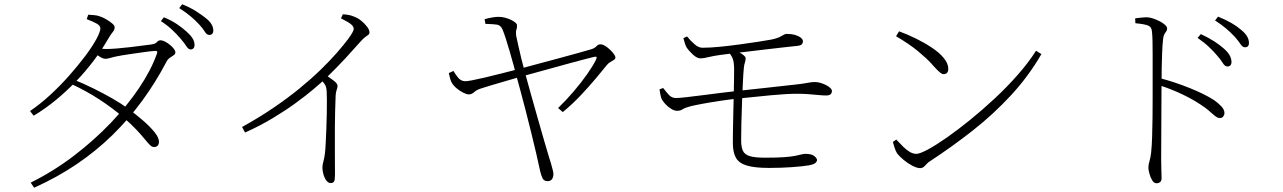

<svg xmlns="http://www.w3.org/2000/svg" viewBox="-20 -821 6020 901"><path d="M874 -589Q864 -589 854 -605Q844 -621 827 -640Q811 -659 789 -680Q767 -701 735 -722L749 -740Q787 -724 813 -706Q839 -688 856 -672Q876 -654 884.5 -639.5Q893 -625 893 -610Q893 -600 888 -594.5Q883 -589 874 -589ZM124 36Q231 -17 326 -89.5Q421 -162 499 -243.5Q577 -325 633 -408.5Q689 -492 716 -568Q723 -584 706 -582Q687 -581 652.5 -576Q618 -571 583.5 -566Q549 -561 530 -557Q514 -554 499 -549.5Q484 -545 475 -545Q464 -545 448 -555Q432 -565 416 -578L430 -597Q445 -594 456.5 -592.5Q468 -591 477 -591Q497 -591 528.5 -593.5Q560 -596 593 -600Q626 -604 652 -607.5Q678 -611 688 -612Q710 -615 716.5 -623.5Q723 -632 734 -632Q742 -632 754 -626Q766 -620 777 -611Q788 -602 795.5 -592.5Q803 -583 803 -575Q803 -567 794.5 -561.5Q786 -556 776 -549Q766 -542 760 -529Q710 -434 647.5 -348.5Q585 -263 508.5 -188Q432 -113 340.5 -51Q249 11 140 60ZM702 -131Q693 -131 683 -141Q673 -151 658 -169.5Q643 -188 619 -213.5Q595 -239 558 -271Q508 -314 446 -354.5Q384 -395 312 -428L325 -448Q374 -428 420.5 -405Q467 -382 508 -358.5Q549 -335 580 -312Q617 -285 650.5 -256Q684 -227 705 -201Q726 -175 726 -156Q726 -144 720 -137.5Q714 -131 702 -131ZM121 -300Q167 -331 214 -374Q261 -417 303.5 -465Q346 -513 379.5 -557.5Q413 -602 432 -637Q451 -672 451 -688Q451 -701 432.5 -711Q414 -721 387 -731L394 -752Q407 -751 421.5 -750Q436 -749 449 -744Q464 -739 480 -729.5Q496 -720 507 -710.5Q518 -701 518 -693Q518 -681 509 -670.5Q500 -660 489 -641Q458 -587 419 -535.5Q380 -484 334.5 -437Q289 -390 239.5 -349.5Q190 -309 138 -278ZM962 -657Q950 -657 941 -672.5Q932 -688 914 -707Q896 -726 875 -744Q854 -762 821 -783L835 -801Q872 -786 898 -769.5Q924 -753 942 -739Q963 -723 972 -708Q981 -693 981 -678Q981 -668 976 -662.5Q971 -657 962 -657Z M1116 -225Q1197 -270 1264.5 -316Q1332 -362 1387.5 -407.5Q1443 -453 1486 -495Q1529 -537 1560.5 -573Q1592 -609 1613 -637Q1640 -674 1640 -685Q1640 -696 1628 -706.5Q1616 -717 1580 -735L1589 -754Q1604 -753 1617.5 -750.5Q1631 -748 1644 -742Q1660 -736 1676 -723Q1692 -710 1703 -695Q1714 -680 1714 -669Q1714 -662 1709 -658Q1704 -654 1694.5 -647.5Q1685 -641 1671 -625Q1642 -592 1601.5 -548Q1561 -504 1505 -450Q1485 -431 1450 -401.5Q1415 -372 1367 -337Q1319 -302 1259 -266Q1199 -230 1130 -199ZM1532 38Q1520 38 1511 25.5Q1502 13 1497.5 -4Q1493 -21 1493 -34Q1493 -48 1497.5 -63Q1502 -78 1505 -103Q1507 -120 1508.5 -150.5Q1510 -181 1511.5 -217Q1513 -253 1513.5 -288.5Q1514 -324 1514 -352Q1514 -380 1513 -393Q1512 -410 1506.5 -421Q1501 -432 1482 -451L1505 -471Q1527 -457 1545.5 -443Q1564 -429 1564 -418Q1564 -410 1560 -399.5Q1556 -389 1555 -372Q1552 -297 1551.5 -224Q1551 -151 1551.5 -92.5Q1552 -34 1552 -2Q1552 24 1547.5 31Q1543 38 1532 38Z M2550 29Q2533 29 2526.5 16.5Q2520 4 2515 -17Q2508 -51 2497 -98Q2486 -145 2473 -198Q2460 -251 2446.5 -303.5Q2433 -356 2421 -400Q2409 -444 2401 -473Q2398 -487 2390 -515.5Q2382 -544 2372.5 -577.5Q2363 -611 2353.5 -640Q2344 -669 2338 -683Q2329 -703 2311.5 -705.5Q2294 -708 2258 -709L2254 -731Q2272 -736 2289.5 -739Q2307 -742 2319 -742Q2335 -742 2350 -738Q2365 -734 2377.5 -728Q2390 -722 2398 -715.5Q2406 -709 2406 -703Q2407 -691 2403.5 -682.5Q2400 -674 2402 -654Q2405 -640 2411.5 -610.5Q2418 -581 2426.5 -546Q2435 -511 2443 -482Q2456 -433 2472.5 -375Q2489 -317 2505 -260.5Q2521 -204 2534.5 -157.5Q2548 -111 2556 -85Q2561 -69 2566 -52.5Q2571 -36 2574 -23Q2577 -10 2577 -4Q2577 10 2570.5 19.5Q2564 29 2550 29ZM2599 -314Q2638 -352 2673 -393Q2708 -434 2735 -472.5Q2762 -511 2776 -539Q2782 -552 2779 -554Q2776 -556 2767 -554Q2751 -550 2720 -542Q2689 -534 2649 -523Q2609 -512 2567.5 -500.5Q2526 -489 2489 -479Q2452 -469 2427 -462Q2395 -453 2356 -441.5Q2317 -430 2284.5 -420.5Q2252 -411 2241 -407Q2217 -400 2205.5 -389Q2194 -378 2180 -378Q2170 -378 2154 -386Q2138 -394 2123 -406.5Q2108 -419 2100 -433Q2096 -439 2093 -450Q2090 -461 2086 -478L2108 -488Q2116 -474 2129 -457.5Q2142 -441 2161 -440Q2169 -439 2194.5 -444Q2220 -449 2257 -457.5Q2294 -466 2336 -477Q2378 -488 2418 -498Q2451 -507 2500 -520Q2549 -533 2600.5 -547Q2652 -561 2694 -572.5Q2736 -584 2755 -590Q2771 -595 2779 -604Q2787 -613 2797 -613Q2808 -613 2820 -605.5Q2832 -598 2843 -587.5Q2854 -577 2861 -567Q2868 -557 2868 -552Q2868 -545 2861 -540Q2854 -535 2844.5 -530Q2835 -525 2828 -516Q2808 -491 2776.5 -453.5Q2745 -416 2706 -374.5Q2667 -333 2621 -295Z M3589 -33Q3522 -33 3485 -44Q3448 -55 3433.5 -80.5Q3419 -106 3419 -151Q3419 -170 3419.5 -205Q3420 -240 3421 -282.5Q3422 -325 3423 -367Q3424 -409 3424.5 -443Q3425 -477 3425 -494Q3425 -529 3418.5 -545.5Q3412 -562 3398 -578L3415 -590Q3432 -584 3446.5 -576.5Q3461 -569 3470 -561.5Q3479 -554 3479 -548Q3479 -536 3476 -528.5Q3473 -521 3471 -506Q3468 -477 3466 -432Q3464 -387 3462 -336.5Q3460 -286 3459 -240Q3458 -194 3458 -162Q3458 -132 3466 -114Q3474 -96 3498 -88.5Q3522 -81 3571 -81Q3627 -81 3660.5 -83.5Q3694 -86 3713 -90Q3732 -94 3742 -96.5Q3752 -99 3760 -99Q3789 -99 3801.5 -88.5Q3814 -78 3814 -70Q3814 -63 3806 -56Q3798 -49 3775 -45Q3745 -40 3694.5 -36.5Q3644 -33 3589 -33ZM3156 -301Q3145 -301 3130 -310Q3115 -319 3102 -333Q3089 -347 3083 -361Q3081 -367 3078.5 -379.5Q3076 -392 3075 -402L3092 -408Q3106 -390 3119 -375.5Q3132 -361 3153 -361Q3167 -361 3201.5 -365Q3236 -369 3279.5 -374.5Q3323 -380 3365.5 -385.5Q3408 -391 3438 -394Q3515 -402 3589.5 -410.5Q3664 -419 3711 -424Q3740 -427 3756.5 -430Q3773 -433 3783.5 -434.5Q3794 -436 3805 -436Q3817 -436 3830.5 -432Q3844 -428 3856 -422Q3868 -416 3876 -408.5Q3884 -401 3884 -394Q3884 -385 3878 -379Q3872 -373 3857 -373Q3842 -373 3821.5 -375Q3801 -377 3775.5 -379Q3750 -381 3720 -381Q3673 -381 3598 -374Q3523 -367 3438 -358Q3401 -354 3357.5 -347.5Q3314 -341 3276.5 -334Q3239 -327 3219 -322Q3193 -315 3183 -308Q3173 -301 3156 -301ZM3267 -547Q3251 -547 3231.5 -565Q3212 -583 3201 -600Q3197 -608 3193.5 -619Q3190 -630 3187 -642L3204 -650Q3222 -628 3241 -612Q3260 -596 3278 -597Q3312 -597 3358 -601.5Q3404 -606 3451 -612.5Q3498 -619 3537.5 -625Q3577 -631 3598 -635Q3632 -642 3646.5 -651.5Q3661 -661 3671 -662Q3694 -662 3711 -657Q3728 -652 3738 -644Q3748 -636 3748 -627Q3748 -620 3743.5 -614Q3739 -608 3724 -606Q3696 -603 3655 -598.5Q3614 -594 3568.5 -588.5Q3523 -583 3480.5 -578Q3438 -573 3405.5 -569Q3373 -565 3359 -563Q3329 -559 3305 -553Q3281 -547 3267 -547Z M4298 -32Q4283 -32 4261 -43.5Q4239 -55 4219.5 -71.5Q4200 -88 4190 -101Q4183 -112 4177.5 -129.5Q4172 -147 4170 -155L4186 -166Q4203 -148 4218.5 -132.5Q4234 -117 4249.5 -108Q4265 -99 4280 -99Q4296 -99 4333.5 -119Q4371 -139 4422.5 -175Q4474 -211 4532 -258Q4590 -305 4648 -359Q4706 -413 4756.5 -470.5Q4807 -528 4842 -583L4867 -567Q4806 -462 4724 -373.5Q4642 -285 4545.5 -209Q4449 -133 4342 -63Q4335 -59 4328.5 -51.5Q4322 -44 4315 -38Q4308 -32 4298 -32ZM4408 -473Q4401 -473 4391.5 -480.5Q4382 -488 4362 -510Q4344 -531 4325.5 -548Q4307 -565 4287 -581.5Q4267 -598 4242 -615Q4217 -632 4185 -651L4199 -674Q4238 -660 4278.5 -640Q4319 -620 4353.5 -597Q4388 -574 4409 -548.5Q4430 -523 4430 -498Q4430 -485 4424 -479Q4418 -473 4408 -473Z M5740 -509Q5728 -509 5718 -525.5Q5708 -542 5691 -561Q5675 -580 5653.5 -600.5Q5632 -621 5600 -643L5615 -661Q5652 -644 5678 -627Q5704 -610 5721 -595Q5741 -578 5750 -562Q5759 -546 5759 -530Q5759 -520 5754 -514.5Q5749 -509 5740 -509ZM5407 39Q5395 39 5386.5 24.5Q5378 10 5373.5 -7.5Q5369 -25 5369 -34Q5369 -49 5374 -64Q5379 -79 5382 -106Q5385 -134 5386.5 -177Q5388 -220 5388.5 -268.5Q5389 -317 5389 -362Q5389 -407 5389 -438Q5389 -468 5389 -500.5Q5389 -533 5389 -564.5Q5389 -596 5388.5 -624Q5388 -652 5386 -671Q5385 -694 5368 -701Q5351 -708 5308 -712L5307 -735Q5325 -737 5337 -738.5Q5349 -740 5359 -740Q5374 -740 5390.5 -734.5Q5407 -729 5422.5 -721Q5438 -713 5447.5 -704Q5457 -695 5457 -687Q5457 -679 5453 -674Q5449 -669 5444.5 -661.5Q5440 -654 5438 -638Q5435 -610 5433.5 -572.5Q5432 -535 5431.5 -499Q5431 -463 5431 -437Q5431 -424 5430.5 -383.5Q5430 -343 5430 -288.5Q5430 -234 5429.5 -177Q5429 -120 5429 -73Q5429 -42 5430 -20.5Q5431 1 5431 15Q5431 27 5424.5 33Q5418 39 5407 39ZM5704 -267Q5697 -267 5689.5 -271.5Q5682 -276 5672.5 -284.5Q5663 -293 5649.5 -304.5Q5636 -316 5616 -329Q5577 -355 5529 -378Q5481 -401 5424 -420V-454Q5496 -435 5565 -407Q5634 -379 5676 -352Q5695 -339 5710.5 -323Q5726 -307 5726 -291Q5726 -282 5720.5 -274.5Q5715 -267 5704 -267ZM5822 -599Q5811 -599 5800.5 -615Q5790 -631 5773 -650Q5755 -669 5734.5 -686.5Q5714 -704 5682 -725L5696 -743Q5733 -728 5759.5 -712.5Q5786 -697 5803 -682Q5823 -666 5832 -650.5Q5841 -635 5841 -620Q5841 -609 5836 -604Q5831 -599 5822 -599Z"/></svg>

Font: Noto Serif SC ExtraLight
Style: Regular
Weight: 200
Designer: Ryoko NISHIZUKA 西塚涼子 (kana & ideographs); Frank Grießhammer (Latin, Greek & Cyrillic); Wenlong ZHANG 张文龙 (bopomofo); San
Foundry: Adobe
Version: Version 2.002-H1;hotconv 1.1.0;makeotfexe 2.6.0